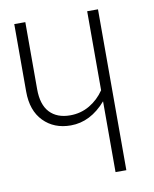

<svg xmlns="http://www.w3.org/2000/svg" viewBox="-79 -744 643 804"><g transform="rotate(-10 242.5 -342.0)"><path d="M393 -684V0H347V-301Q281 -225 197 -225Q126 -225 81.5 -270.5Q37 -316 37 -397V-684H84V-399Q84 -333 115 -300Q146 -267 202 -267Q247 -267 284.5 -289Q322 -311 347 -348V-684Z"/></g></svg>

Font: Fira Sans Extra Condensed ExtraLight
Style: Regular
Weight: 275
Width: 1
Designer: Carrois Corporate & Edenspiekermann AG
Foundry: Carrois Corporate GbR & Edenspiekermann AG
Version: Version 4.203